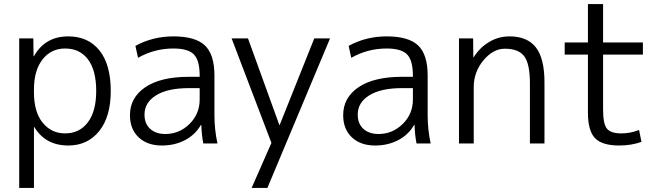

<svg xmlns="http://www.w3.org/2000/svg" viewBox="-20 -710 3276 950"><path d="M318 10Q205 10 150 -81H148V220H75V-520H145L146 -432H148Q203 -530 318 -530Q416 -530 472 -460.5Q528 -391 528 -260Q528 -132 470.5 -61Q413 10 318 10ZM456 -260Q456 -362 415.5 -416Q375 -470 302 -470Q233 -470 190.5 -416Q148 -362 148 -267V-253Q148 -156 191 -103Q234 -50 302 -50Q373 -50 414.5 -104.5Q456 -159 456 -260Z M838 -530Q947 -530 994 -485Q1041 -440 1041 -337V-140Q1041 -69 1056 0H986Q978 -39 976 -92H974Q947 -44 896 -17Q845 10 781 10Q709 10 666 -30.5Q623 -71 623 -140Q623 -227 699 -278.5Q775 -330 915 -330H968V-335Q968 -411 939.5 -440.5Q911 -470 838 -470Q744 -470 663 -424L650 -483Q736 -530 838 -530ZM695 -143Q695 -98 723 -72.5Q751 -47 798 -47Q867 -47 917.5 -96.5Q968 -146 968 -218V-274H915Q810 -274 752.5 -238.5Q695 -203 695 -143Z M1207 -520 1362 -92H1364L1535 -520H1613L1303 220H1225L1323 -3L1126 -520Z M1893 -530Q2002 -530 2049 -485Q2096 -440 2096 -337V-140Q2096 -69 2111 0H2041Q2033 -39 2031 -92H2029Q2002 -44 1951 -17Q1900 10 1836 10Q1764 10 1721 -30.5Q1678 -71 1678 -140Q1678 -227 1754 -278.5Q1830 -330 1970 -330H2023V-335Q2023 -411 1994.5 -440.5Q1966 -470 1893 -470Q1799 -470 1718 -424L1705 -483Q1791 -530 1893 -530ZM1750 -143Q1750 -98 1778 -72.5Q1806 -47 1853 -47Q1922 -47 1972.5 -96.5Q2023 -146 2023 -218V-274H1970Q1865 -274 1807.5 -238.5Q1750 -203 1750 -143Z M2251 -520H2321L2322 -427H2324Q2354 -475 2400.5 -502.5Q2447 -530 2501 -530Q2589 -530 2631.5 -475.5Q2674 -421 2674 -303V0H2602V-297Q2602 -394 2574 -431.5Q2546 -469 2478 -469Q2420 -469 2372 -411.5Q2324 -354 2324 -278V0H2251Z M2964 -690V-500H3161V-440H2964V-167Q2964 -97 2983 -73.5Q3002 -50 3054 -50Q3100 -50 3142 -67L3154 -8Q3103 10 3044 10Q2959 10 2924 -26.5Q2889 -63 2889 -153V-440H2774V-500H2889V-690Z"/></svg>

Font: M PLUS 1p
Style: Regular
Weight: 400
Version: Version 1.062